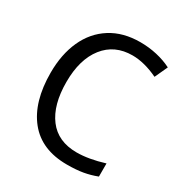

<svg xmlns="http://www.w3.org/2000/svg" viewBox="-171 -851 936 987"><g transform="rotate(30 297.0 -357.0)"><path d="M151 -357Q151 -221 208.5 -145Q266 -69 377 -69Q448 -69 539 -97V-19Q500 -4 460 3Q420 10 365 10Q214 10 135.5 -87.5Q57 -185 57 -358Q57 -467 94.5 -549.5Q132 -632 204.5 -678Q277 -724 379 -724Q430 -724 478 -713Q526 -702 565 -682L530 -606Q448 -645 378 -645Q272 -645 211.5 -568Q151 -491 151 -357Z"/></g></svg>

Font: Noto Sans Display
Style: Regular
Weight: 400
Designer: Monotype Design team
Foundry: Monotype Imaging Inc.
Version: Version 1.000